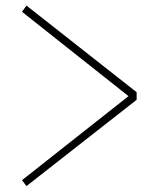

<svg xmlns="http://www.w3.org/2000/svg" viewBox="-20 -667 569 669"><path d="M72.3 -18.6 56.6 -39.1 427.7 -332 56.6 -626 72.3 -647.5 456.1 -345.7V-319.3Z"/></svg>

Font: Gothic A1 Thin
Style: Regular
Weight: 250
Designer: HanYang I&C Co.,Ltd.
Foundry: HanYang I&C Co.,Ltd.
Version: Version 2.50